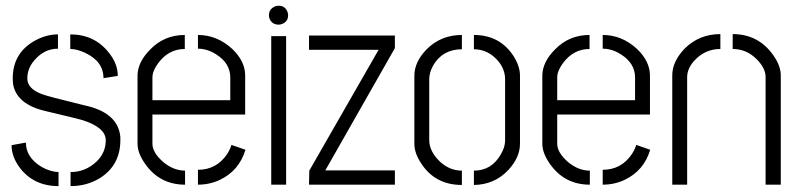

<svg xmlns="http://www.w3.org/2000/svg" viewBox="-20 -630 2721 655"><path d="M19.5 -134.8 68.4 -143.6Q68.4 -92.8 122.1 -60.5Q151.4 -43.9 179.7 -43V4.9Q94.7 4.9 46.9 -58.6Q19.5 -95.7 19.5 -134.8ZM23.4 -362.3Q23.4 -451.2 102.5 -493.2Q139.6 -512.7 177.7 -512.7V-463.9Q131.8 -463.9 98.6 -425.8Q73.2 -397.5 73.2 -362.3Q73.2 -328.1 121.1 -309.6Q139.6 -301.8 268.6 -270.5Q275.4 -268.6 281.2 -267.6Q383.8 -241.2 390.6 -162.1Q390.6 -157.2 390.6 -152.3Q390.6 -65.4 319.3 -21.5Q275.4 4.9 220.7 4.9V-43Q271.5 -43 309.6 -79.1Q340.8 -109.4 340.8 -151.4Q340.8 -195.3 259.8 -220.7Q254.9 -222.7 135.7 -251Q127 -252.9 120.1 -254.9Q34.2 -280.3 24.4 -344.7Q23.4 -353.5 23.4 -362.3ZM219.7 -462.9V-512.7Q301.8 -512.7 350.6 -451.2Q381.8 -413.1 381.8 -371.1L333 -363.3Q333 -420.9 269.5 -450.2Q242.2 -462.9 219.7 -462.9Z M449.2 -139.6V-373Q450.2 -418.9 492.2 -460.9Q540 -510.7 610.4 -510.7V-462.9Q554.7 -462.9 518.6 -413.1Q500 -387.7 500 -365.2V-288.1H765.6V-365.2Q765.6 -414.1 717.8 -444.3Q687.5 -463.9 655.3 -463.9V-510.7Q720.7 -510.7 772.5 -462.9Q815.4 -421.9 816.4 -374V-239.3H500V-139.6Q500 -109.4 537.1 -77.1Q572.3 -47.9 611.3 -47.9V0Q525.4 0 475.6 -70.3Q449.2 -107.4 449.2 -139.6ZM655.3 0V-50.8Q718.8 -50.8 754.9 -104.5Q765.6 -121.1 769.5 -135.7L817.4 -119.1Q795.9 -47.9 730.5 -16.6Q695.3 0 655.3 0Z M897.5 -578.1Q897.5 -599.6 918.9 -608.4Q924.8 -610.4 930.7 -610.4Q953.1 -610.4 960.9 -588.9Q962.9 -583 962.9 -578.1Q962.9 -555.7 941.4 -547.9Q935.5 -545.9 930.7 -545.9Q908.2 -545.9 899.4 -566.4Q897.5 -572.3 897.5 -578.1ZM905.3 0V-506.8H956.1V0Z M1034.2 0 1035.2 -47.9 1271.5 -460H1034.2V-508.8H1327.1V-465.8L1089.8 -48.8H1327.1V0Z M1393.6 -139.6V-372.1Q1393.6 -418 1434.6 -460.9Q1483.4 -510.7 1555.7 -510.7V-461.9Q1490.2 -461.9 1458 -407.2Q1444.3 -382.8 1444.3 -359.4V-152.3Q1444.3 -113.3 1481.4 -78.1Q1514.6 -47.9 1555.7 -47.9V1Q1464.8 1 1417 -72.3Q1393.6 -107.4 1393.6 -139.6ZM1596.7 1V-47.9Q1657.2 -47.9 1688.5 -103.5Q1703.1 -127.9 1703.1 -150.4V-359.4Q1703.1 -402.3 1666 -435.5Q1635.7 -461.9 1596.7 -461.9V-510.7Q1684.6 -510.7 1731.4 -439.5Q1753.9 -404.3 1753.9 -372.1V-139.6Q1753.9 -92.8 1713.9 -49.8Q1667 0 1596.7 1Z M1830.1 -139.6V-373Q1831.1 -418.9 1873 -460.9Q1920.9 -510.7 1991.2 -510.7V-462.9Q1935.5 -462.9 1899.4 -413.1Q1880.9 -387.7 1880.9 -365.2V-288.1H2146.5V-365.2Q2146.5 -414.1 2098.6 -444.3Q2068.4 -463.9 2036.1 -463.9V-510.7Q2101.6 -510.7 2153.3 -462.9Q2196.3 -421.9 2197.3 -374V-239.3H1880.9V-139.6Q1880.9 -109.4 1918 -77.1Q1953.1 -47.9 1992.2 -47.9V0Q1906.2 0 1856.4 -70.3Q1830.1 -107.4 1830.1 -139.6ZM2036.1 0V-50.8Q2099.6 -50.8 2135.7 -104.5Q2146.5 -121.1 2150.4 -135.7L2198.2 -119.1Q2176.8 -47.9 2111.3 -16.6Q2076.2 0 2036.1 0Z M2273.4 0V-373Q2273.4 -419.9 2315.4 -463.9Q2365.2 -513.7 2437.5 -513.7V-462.9Q2383.8 -462.9 2346.7 -420.9Q2324.2 -394.5 2324.2 -367.2V0ZM2479.5 -462.9V-513.7Q2567.4 -513.7 2618.2 -441.4Q2643.6 -405.3 2643.6 -373V0H2591.8V-367.2Q2591.8 -398.4 2559.6 -429.7Q2525.4 -462.9 2479.5 -462.9Z"/></svg>

Font: Post No Bills Jaffna
Style: Regular
Weight: 400
Designer: Kosala Senevirathne, Siva Puranthara, Lasantha Premarathna, Tharique Azeez
Foundry: Mooniak
Version: Version 1.220 ; ttfautohint (v1.6)